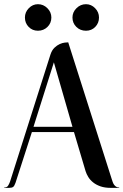

<svg xmlns="http://www.w3.org/2000/svg" viewBox="-20 -909 597 929"><path d="M556.2 -2Q547.4 -2 541.5 -5.9Q535.6 -9.8 531.5 -15.9Q527.3 -22 524.9 -29.5Q522.5 -37.1 520 -44.4L310.1 -704.1Q305.2 -704.1 293.7 -702.9Q282.2 -701.7 269 -695.8Q255.9 -689.9 243.4 -678Q231 -666 224.1 -645L28.8 -30.8Q24.4 -18.6 19 -10.3Q13.7 -2 1 -2Q0 -2 0 -1Q0 0 1 0H23.9Q37.6 0 43.7 -4.6Q49.8 -9.3 55.2 -24.9L134.3 -270H337.9L394 -81.1Q398.4 -66.9 407.2 -52.5Q416 -38.1 430.7 -26.4Q445.3 -14.6 466.3 -7.3Q487.3 0 515.6 0H556.2Q557.1 0 557.1 -1Q557.1 -2 556.2 -2ZM240.7 -607.4 330.6 -295.4H142.1ZM396 -888.7Q421.4 -888.7 440.2 -869.4Q459 -850.1 459 -824.2Q459 -797.4 440.9 -778.8Q422.9 -760.3 396 -760.3Q368.2 -760.3 349.4 -778.8Q330.6 -797.4 330.6 -824.2Q330.6 -850.1 350.1 -869.4Q369.6 -888.7 396 -888.7ZM163.6 -888.7Q189.9 -888.7 209.2 -869.4Q228.5 -850.1 228.5 -824.2Q228.5 -797.4 209.7 -778.8Q190.9 -760.3 163.6 -760.3Q136.7 -760.3 118.7 -778.8Q100.6 -797.4 100.6 -824.2Q100.6 -850.1 119.4 -869.4Q138.2 -888.7 163.6 -888.7Z"/></svg>

Font: Unique
Style: Regular
Weight: 400
Designer: Anna Pocius (aka Artmaker)
Foundry: Anna Pocius
Version: Version 1.000 2013 initial release